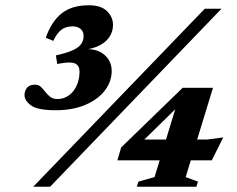

<svg xmlns="http://www.w3.org/2000/svg" viewBox="-20 -708 900 728"><path d="M106 0 756.5 -675H820L170 0ZM197 -465.5 192 -498Q235 -507.5 257.5 -518.2Q280 -529 288.5 -542.2Q297 -555.5 297 -571.5Q297 -589 285.5 -598.5Q274 -608 255 -608Q229.5 -608 212.8 -595.2Q196 -582.5 182 -553L153.5 -565Q175.5 -627 214 -657.5Q252.5 -688 316.5 -688Q363.5 -688 386 -665.5Q408.5 -643 408.5 -613.5Q408.5 -591 397 -571.2Q385.5 -551.5 361.2 -537.8Q337 -524 299.5 -519.5L299 -521.5Q347.5 -524.5 375.5 -500.5Q403.5 -476.5 403.5 -439Q403.5 -398.5 377.2 -364.5Q351 -330.5 303.2 -310.2Q255.5 -290 191.5 -290Q123 -290 98 -308Q73 -326 73 -347.5Q73 -364 82.8 -375.5Q92.5 -387 112.5 -387Q126 -387 134.8 -378.8Q143.5 -370.5 151.5 -360Q159.5 -349.5 170 -341Q180.5 -332.5 197.5 -332.5Q216.5 -332.5 232 -340.8Q247.5 -349 258.5 -363.2Q269.5 -377.5 275.5 -396.2Q281.5 -415 281.5 -436.5Q281.5 -458 266.8 -466.2Q252 -474.5 215 -468.5ZM659 -341.5 677.5 -326 493 -145.5 485 -179H766L826.5 -187L783 -100H425L439.5 -149L672.5 -375H787.5L684 -36.5L730.5 -19.5L724.5 0H498.5L505 -19.5L566 -36.5Z"/></svg>

Font: Newsreader 24pt ExtraBold
Style: Italic
Weight: 800
Italic angle: -17°
Designer: Hugues Gentile
Foundry: Production Type
Version: Version 1.003